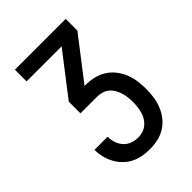

<svg xmlns="http://www.w3.org/2000/svg" viewBox="-215 -832 930 930"><g transform="rotate(-45 250.0 -367.5)"><path d="M252 0Q227 0 202 -4.5Q177 -9 154.5 -20.5Q132 -32 114 -50Q96 -68 84 -90.5Q72 -113 66 -138Q60 -163 60 -188H150Q150 -167 156.5 -146.5Q163 -126 177 -110.5Q191 -95 211 -87.5Q231 -80 252 -80Q269 -80 284.5 -85Q300 -90 313 -100.5Q326 -111 334.5 -125Q343 -139 347.5 -155Q352 -171 354 -187Q356 -203 356 -220Q356 -237 354 -253.5Q352 -270 347 -286Q342 -302 333.5 -316.5Q325 -331 312 -341.5Q299 -352 283 -356.5Q267 -361 250 -361H137V-441L302 -655H62V-735H410V-655L245 -441H250Q278 -441 305.5 -435Q333 -429 357 -414.5Q381 -400 399 -377.5Q417 -355 427.5 -329.5Q438 -304 442 -276Q446 -248 446 -220Q446 -192 442 -164.5Q438 -137 427.5 -111Q417 -85 399.5 -63Q382 -41 358.5 -26.5Q335 -12 307.5 -6Q280 0 252 0Z"/></g></svg>

Font: Iosevka Term Medium
Style: Regular
Weight: 500
Monospace: yes
Designer: Belleve Invis
Foundry: Belleve Invis
Version: Version 26.3.1